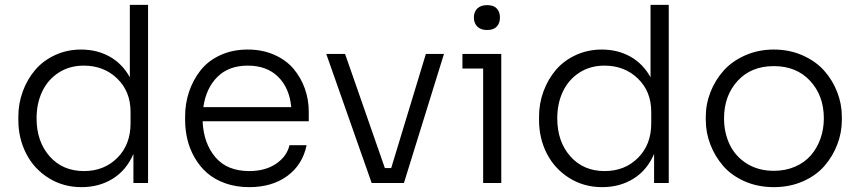

<svg xmlns="http://www.w3.org/2000/svg" viewBox="-20 -750 3527 787"><path d="M314 17.1Q238.8 17.1 179 -20.5Q119.1 -58.1 87.2 -120.6Q55.2 -183.1 55.2 -257.8V-272Q55.2 -326.2 73.5 -375.7Q91.8 -425.3 124.3 -463.4Q156.7 -501.5 205.8 -524.2Q254.9 -546.9 312 -546.9Q378.4 -546.9 430.2 -517.6Q481.9 -488.3 512.2 -433.1V-730H586.9V0H526.9V-119.1Q498.5 -52.7 442.6 -17.8Q386.7 17.1 314 17.1ZM324.2 -48.8Q406.7 -48.8 460.9 -103Q515.1 -157.2 515.1 -244.1V-292Q515.1 -375 460.4 -428Q405.8 -481 323.2 -481Q265.1 -481 220.7 -452.4Q176.3 -423.8 153.1 -375Q129.9 -326.2 129.9 -265.1Q129.9 -169.9 183.3 -109.4Q236.8 -48.8 324.2 -48.8Z M1001.5 17.1Q948.2 17.1 904.1 1.5Q859.9 -14.2 829.6 -40.5Q799.3 -66.9 778.6 -102.5Q757.8 -138.2 748.3 -177.5Q738.8 -216.8 738.8 -258.8V-272.9Q738.8 -325.7 754.9 -373.8Q771 -421.9 801.8 -461.2Q832.5 -500.5 882.6 -523.7Q932.6 -546.9 995.6 -546.9Q1055.7 -546.9 1104.2 -525.4Q1152.8 -503.9 1183.1 -468Q1213.4 -432.1 1229.5 -387Q1245.6 -341.8 1245.6 -292V-252.9H810.5Q814.5 -162.6 862.8 -105.7Q911.1 -48.8 1001.5 -48.8Q1067.9 -48.8 1112.1 -79.1Q1156.2 -109.4 1166.5 -154.8H1236.8Q1220.2 -74.7 1157.7 -28.8Q1095.2 17.1 1001.5 17.1ZM813.5 -311H1173.8Q1166.5 -389.2 1120.1 -435.1Q1073.7 -481 995.6 -481Q917.5 -481 871.1 -434.8Q824.7 -388.7 813.5 -311Z M1635.7 0H1503.4L1317.4 -528.8H1394.5L1557.6 -61H1583.5L1725.6 -528.8H1799.8Z M2016.1 -640.9Q2002.9 -627 1976.6 -627Q1950.2 -627 1936.3 -641.1Q1922.4 -655.3 1922.4 -678.2Q1922.4 -701.2 1936.3 -715.1Q1950.2 -729 1976.6 -729Q2002.9 -729 2016.1 -715.3Q2029.3 -701.7 2029.3 -678.2Q2029.3 -654.8 2016.1 -640.9ZM2034.7 0H1960.4V-469.2H1875.5V-528.8H2034.7Z M2448.2 17.1Q2373 17.1 2313.2 -20.5Q2253.4 -58.1 2221.4 -120.6Q2189.5 -183.1 2189.5 -257.8V-272Q2189.5 -326.2 2207.8 -375.7Q2226.1 -425.3 2258.5 -463.4Q2291 -501.5 2340.1 -524.2Q2389.2 -546.9 2446.3 -546.9Q2512.7 -546.9 2564.5 -517.6Q2616.2 -488.3 2646.5 -433.1V-730H2721.2V0H2661.1V-119.1Q2632.8 -52.7 2576.9 -17.8Q2521 17.1 2448.2 17.1ZM2458.5 -48.8Q2541 -48.8 2595.2 -103Q2649.4 -157.2 2649.4 -244.1V-292Q2649.4 -375 2594.7 -428Q2540 -481 2457.5 -481Q2399.4 -481 2355 -452.4Q2310.5 -423.8 2287.4 -375Q2264.2 -326.2 2264.2 -265.1Q2264.2 -169.9 2317.6 -109.4Q2371.1 -48.8 2458.5 -48.8Z M2873 -257.8V-272Q2873 -323.7 2892.3 -372.8Q2911.6 -421.9 2946.3 -460.7Q2981 -499.5 3034.7 -523.2Q3088.4 -546.9 3151.9 -546.9Q3215.8 -546.9 3269.5 -523.2Q3323.2 -499.5 3357.9 -460.7Q3392.6 -421.9 3411.6 -372.8Q3430.7 -323.7 3430.7 -272V-257.8Q3430.7 -206.5 3412.1 -158Q3393.6 -109.4 3359.6 -70.1Q3325.7 -30.8 3271.5 -6.8Q3217.3 17.1 3151.9 17.1Q3086.4 17.1 3032.2 -6.8Q2978 -30.8 2944.1 -70.1Q2910.2 -109.4 2891.6 -158Q2873 -206.5 2873 -257.8ZM3151.9 -49.8Q3199.7 -49.8 3239 -66.9Q3278.3 -84 3303.7 -113.3Q3329.1 -142.6 3343 -181.6Q3356.9 -220.7 3356.9 -265.1Q3356.9 -357.4 3301 -418.2Q3245.1 -479 3151.9 -479Q3058.6 -479 3003.2 -418.2Q2947.8 -357.4 2947.8 -265.1Q2947.8 -205.6 2971.2 -157Q2994.6 -108.4 3041.7 -79.1Q3088.9 -49.8 3151.9 -49.8Z"/></svg>

Font: Sora Light
Style: Regular
Weight: 300
Designer: Jonathan Barnbrook, Julián Moncada
Foundry: Barnbrook Fonts
Version: Version 2.000